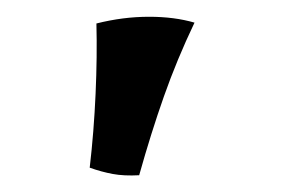

<svg xmlns="http://www.w3.org/2000/svg" viewBox="-20 -740 340 229"><path d="M146 -531Q128 -530 114.5 -532.5Q101 -535 87 -540Q92 -583 94 -628Q96 -673 95 -712Q111 -716 126.5 -718Q142 -720 158 -720Q188 -720 212 -713Q191 -669 175.5 -625Q160 -581 146 -531Z"/></svg>

Font: Vollkorn SemiBold
Style: Regular
Weight: 600
Designer: Friedrich Althausen
Foundry: Friedrich Althausen
Version: Version 5.000